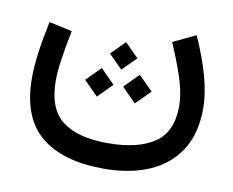

<svg xmlns="http://www.w3.org/2000/svg" viewBox="-67 -430 895 736"><g transform="rotate(10 381.0 -62.0)"><path d="M433.6 -217.8 379.9 -164.6 326.7 -217.8 379.9 -271.5ZM360.8 -102.1 305.7 -46.4 250.5 -102.1 305.7 -157.7ZM509.3 -101.6 453.6 -45.9 398.4 -101.6 453.6 -157.2ZM553.7 -302.7 642.1 -344.7Q679.7 -259.3 697.5 -192.4Q715.3 -125.5 715.3 -72.8Q715.3 25.4 673.6 90.6Q631.8 155.8 556.4 188.5Q481 221.2 379.4 221.2Q219.2 221.2 133.8 150.1Q48.3 79.1 48.3 -75.2Q48.3 -117.2 55.4 -170.9Q62.5 -224.6 77.6 -296.4L167.5 -276.9Q152.3 -200.7 146.2 -156.2Q140.1 -111.8 140.1 -80.1Q140.1 29.3 200 75.7Q259.8 122.1 377 122.1Q493.7 122.1 558.3 79.1Q623 36.1 623 -65.4Q623 -107.4 607.2 -161.4Q591.3 -215.3 553.7 -302.7Z"/></g></svg>

Font: Estedad-FD Medium
Style: Regular
Weight: 500
Designer: Amin Abedi
Version: Version 7.3